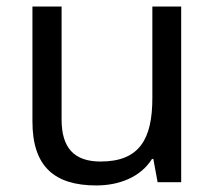

<svg xmlns="http://www.w3.org/2000/svg" viewBox="-20 -556 658 586"><path d="M533 -536H445V-257C445 -132 406 -63 287 -63C206 -63 168 -105 168 -191V-536H79V-185C79 -49 145 10 274 10C343 10 409 -15 444 -71H448L461 0H533Z"/></svg>

Font: Noto Sans Syriac Western
Style: Regular
Weight: 400
Designer: Patrick Giasson and the Monotype Design Team
Foundry: Monotype Imaging Inc.
Version: Version 3.000